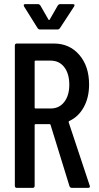

<svg xmlns="http://www.w3.org/2000/svg" viewBox="-20 -911 480 931"><path d="M271 -775Q266 -768 259 -768H174Q167 -768 162 -775L97 -879Q95 -883 95 -885Q95 -891 103 -891H164Q171 -891 176 -884L215 -816Q216 -814 218 -814Q220 -814 221 -816L260 -884Q265 -891 272 -891H333Q346 -891 339 -879ZM329 0Q320 0 317 -8L225 -306Q224 -309 221 -309H152Q148 -309 148 -305V-10Q148 0 138 0H62Q52 0 52 -10V-690Q52 -700 62 -700H241Q317 -700 364.5 -645Q412 -590 412 -501Q412 -438 386 -391Q360 -344 315 -324Q312 -321 313 -318L415 -11Q415 -10 415.5 -9Q416 -8 416 -7Q416 0 407 0ZM152 -617Q148 -617 148 -613V-389Q148 -385 152 -385H226Q267 -385 291.5 -416.5Q316 -448 316 -500Q316 -554 291.5 -585.5Q267 -617 226 -617Z"/></svg>

Font: Barlow Condensed Medium
Style: Regular
Weight: 500
Width: 3
Designer: Jeremy Tribby
Foundry: Tribby Type
Version: Version 1.422;hotconv 1.0.109;makeotfexe 2.5.65596